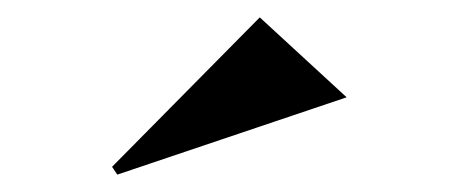

<svg xmlns="http://www.w3.org/2000/svg" viewBox="-20 -822 540 221"><path d="M115 -621 109 -630 279 -802 379 -710Z"/></svg>

Font: Reggae One
Style: Regular
Weight: 400
Designer: Fontworks Inc.
Foundry: Fontworks Inc.
Version: Version 1.100